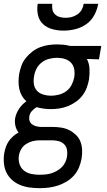

<svg xmlns="http://www.w3.org/2000/svg" viewBox="-39 -760 559 1003"><path d="M169 223Q142 223 116 219.5Q90 216 66.5 206.5Q43 197 24.5 180.5Q6 164 -5 142Q-16 120 -18.5 93.5Q-21 67 -17 41Q-14 24 -8.5 8Q-3 -8 6.5 -22Q16 -36 29.5 -48Q43 -60 58 -68Q46 -83 41.5 -102.5Q37 -122 40 -142Q45 -168 60.5 -191.5Q76 -215 99 -231Q85 -243 75.5 -259.5Q66 -276 62 -294.5Q58 -313 58 -333Q58 -353 61 -373Q65 -395 73 -417Q81 -439 96 -457.5Q111 -476 130 -490.5Q149 -505 171 -513.5Q193 -522 215.5 -525Q238 -528 260 -528Q276 -528 292 -526.5Q308 -525 323 -521L328 -520H490L478 -450L415 -452Q427 -429 428.5 -401Q430 -373 426 -345Q422 -323 414 -301.5Q406 -280 391.5 -261Q377 -242 357 -228Q337 -214 315.5 -205.5Q294 -197 271.5 -193.5Q249 -190 227 -190Q208 -190 189.5 -192.5Q171 -195 153 -200Q139 -193 127.5 -180Q116 -167 114 -151Q112 -139 115.5 -128.5Q119 -118 128 -111Q137 -104 148 -101Q159 -98 171 -97H234Q257 -97 280 -93.5Q303 -90 322 -80.5Q341 -71 357 -56Q373 -41 381 -20.5Q389 0 390 23Q391 46 387 69Q383 92 373.5 115Q364 138 347 157Q330 176 308 189Q286 202 263 209.5Q240 217 216 220Q192 223 169 223ZM227 -260Q248 -260 269 -265.5Q290 -271 307.5 -284Q325 -297 335 -316.5Q345 -336 349 -357Q352 -376 349.5 -394.5Q347 -413 336.5 -427Q326 -441 309 -448.5Q292 -456 273 -457L260 -458Q240 -458 219 -453Q198 -448 180 -434.5Q162 -421 152 -401.5Q142 -382 139 -362Q135 -341 138 -320.5Q141 -300 154 -286Q167 -272 187 -266Q207 -260 227 -260ZM168 153Q183 153 198.5 151.5Q214 150 228.5 145.5Q243 141 257.5 133Q272 125 283.5 113.5Q295 102 302 87.5Q309 73 311 58Q314 40 311 23Q308 6 296.5 -6Q285 -18 268 -22.5Q251 -27 234 -27H167Q149 -27 131.5 -22.5Q114 -18 98 -8Q82 2 72.5 18Q63 34 60 51Q56 74 62.5 95.5Q69 117 85.5 130.5Q102 144 124 148.5Q146 153 168 153ZM293 -600Q263 -600 235 -607.5Q207 -615 186.5 -633.5Q166 -652 159.5 -681Q153 -710 158 -740H234Q232 -724 235 -709.5Q238 -695 248.5 -685Q259 -675 273.5 -671Q288 -667 304 -667Q320 -667 335.5 -671Q351 -675 365.5 -685Q380 -695 388 -709.5Q396 -724 398 -740H474Q469 -710 453.5 -681Q438 -652 411.5 -633.5Q385 -615 354 -607.5Q323 -600 293 -600Z"/></svg>

Font: Iosevka SS18
Style: Italic
Weight: 400
Italic angle: -9°
Monospace: yes
Designer: Belleve Invis
Foundry: Belleve Invis
Version: Version 25.1.1; ttfautohint (v1.8.4)